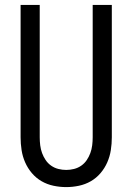

<svg xmlns="http://www.w3.org/2000/svg" viewBox="-20 -755 540 783"><path d="M250 8Q224 8 198 2.5Q172 -3 149.5 -16Q127 -29 110 -49Q93 -69 82.5 -93Q72 -117 68 -143Q64 -169 64 -195V-735H142V-195Q142 -179 144 -162.5Q146 -146 151.5 -131Q157 -116 166 -102.5Q175 -89 188.5 -79.5Q202 -70 218 -66Q234 -62 250 -62Q266 -62 282 -66Q298 -70 311.5 -79.5Q325 -89 334 -102.5Q343 -116 348.5 -131Q354 -146 356 -162.5Q358 -179 358 -195V-735H436V-195Q436 -169 432 -143Q428 -117 417.5 -93Q407 -69 390 -49Q373 -29 350.5 -16Q328 -3 302 2.5Q276 8 250 8Z"/></svg>

Font: Iosevka MaddieWtf
Style: Regular
Weight: 400
Monospace: yes
Designer: Belleve Invis
Foundry: Belleve Invis
Version: Version 31.3.0; ttfautohint (v1.8.3)